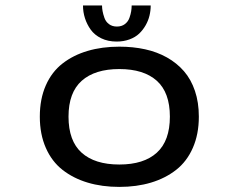

<svg xmlns="http://www.w3.org/2000/svg" viewBox="-20 -686 890 716"><path d="M542 -665.5Q542 -646.5 537.5 -627.8Q533 -609 523 -591.5Q513 -574 498.8 -560.5Q484.5 -547 462.8 -539Q441 -531 415 -531Q382.5 -531 357.5 -543.2Q332.5 -555.5 318.2 -575.5Q304 -595.5 296.8 -618.2Q289.5 -641 289.5 -665.5H360.5Q360.5 -655.5 362.5 -644.5Q364.5 -633.5 369.5 -619.2Q374.5 -605 386.5 -596Q398.5 -587 416 -587Q433.5 -587 445.5 -596Q457.5 -605 462.5 -619Q467.5 -633 469.2 -644Q471 -655 471 -665.5ZM128.5 -251Q128.5 -317 150.8 -367.5Q173 -418 213.2 -449.2Q253.5 -480.5 307 -496.2Q360.5 -512 425 -512Q476.5 -512 521 -502.2Q565.5 -492.5 602.5 -471.8Q639.5 -451 666 -420.5Q692.5 -390 707 -347Q721.5 -304 721.5 -251Q721.5 -185.5 699.2 -134.8Q677 -84 636.8 -52.5Q596.5 -21 543 -5Q489.5 11 425 11Q360.5 11 307 -5Q253.5 -21 213.2 -52.5Q173 -84 150.8 -134.8Q128.5 -185.5 128.5 -251ZM235.5 -251Q235.5 -160.5 284.5 -116.5Q333.5 -72.5 425 -72.5Q516.5 -72.5 565 -116.8Q613.5 -161 613.5 -251Q613.5 -341 564.8 -384.8Q516 -428.5 425 -428.5Q334 -428.5 284.8 -384.8Q235.5 -341 235.5 -251Z"/></svg>

Font: League Mono Wide
Style: Regular
Weight: 400
Width: 8
Designer: Tyler Finck
Foundry: The League of Moveable Type / Tyler Finck
Version: Version 2.210